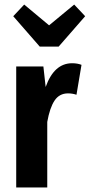

<svg xmlns="http://www.w3.org/2000/svg" viewBox="-20 -821 393 841"><path d="M337 -537 315 -406Q297 -412 278 -412Q240 -412 219 -380.5Q198 -349 187 -287V0H51V-530H170L180 -440Q217 -544 296 -544Q319 -544 337 -537ZM305 -801 353 -750 237 -617H154L38 -750L86 -801L195 -710Z"/></svg>

Font: Fira Sans Extra Condensed SemiBold
Style: Regular
Weight: 600
Width: 1
Designer: Carrois Corporate & Edenspiekermann AG
Foundry: Carrois Corporate GbR & Edenspiekermann AG
Version: Version 4.203